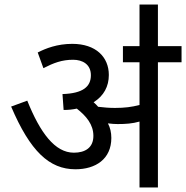

<svg xmlns="http://www.w3.org/2000/svg" viewBox="-20 -825 819 845"><path d="M470 -218C470 -242 465 -263 455 -282C471 -280 486 -279 498 -279C533 -279 563 -281 594 -290V0H675V-551H779V-622H675V-805H594V-622H521V-551H594V-363C560 -354 528 -350 486 -350C461 -350 436 -352 412 -355C406 -362 399 -369 392 -375C437 -403 459 -445 459 -495C459 -574 402 -632 298 -632C232 -632 181 -612 146 -594L171 -525C216 -548 252 -562 302 -562C343 -562 380 -542 380 -494C380 -444 346 -414 255 -411L260 -341C281 -341 300 -343 318 -347C360 -314 391 -277 391 -227C391 -175 355 -153 305 -153C222 -153 157 -240 100 -382L29 -356C113 -159 197 -80 312 -80C401 -80 470 -125 470 -218Z"/></svg>

Font: Noto Sans Devanagari UI
Style: Regular
Weight: 400
Designer: Jelle Bosma - Monotype Design Team
Foundry: Monotype Imaging Inc.
Version: Version 2.003